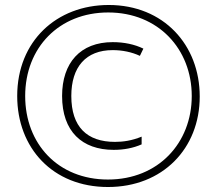

<svg xmlns="http://www.w3.org/2000/svg" viewBox="-20 -742 870 770"><path d="M413 8C632 8 781 -146 781 -355C781 -562 636 -722 416 -722C207 -722 49 -577 49 -357C49 -149 191 8 413 8ZM413 -22C213 -22 81 -165 81 -357C81 -551 217 -692 414 -692C615 -692 749 -545 749 -357C749 -169 615 -22 413 -22ZM436 -141C476 -141 514 -148 548 -163V-194C509 -178 474 -173 441 -173C329 -173 266 -233 266 -357C266 -473 324 -541 432 -541C471 -541 509 -533 541 -518L555 -547C520 -564 478 -573 432 -573C302 -573 229 -490 229 -357C229 -215 309 -141 436 -141Z"/></svg>

Font: Noto Sans Telugu ExtraCondensed ExtraLight
Style: Regular
Weight: 200
Width: 2
Designer: Jelle Bosma - Monotype Design Team
Foundry: Monotype Imaging Inc.
Version: Version 2.005